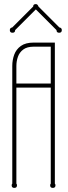

<svg xmlns="http://www.w3.org/2000/svg" viewBox="-20 -908 332 938"><path d="M248 -11Q251 -8 251 -3Q251 10 238 10Q225 10 225 -3Q225 -8 228 -11V-480H60V-11Q63 -8 63 -3Q63 10 50 10Q37 10 37 -3Q37 -8 40 -11V-586Q40 -615 49.5 -641Q59 -667 82 -683.5Q105 -700 145 -700H248ZM228 -500V-680H145Q112 -680 93.5 -666Q75 -652 67.5 -630.5Q60 -609 60 -586V-500ZM270 -774Q282 -772 282 -761Q282 -748 269 -748Q256 -748 256 -761L155 -862L54 -761Q54 -748 41 -748Q28 -748 28 -761Q28 -772 40 -774L142 -876Q142 -888 155 -888Q164 -888 168 -876Z"/></svg>

Font: Wire One
Style: Regular
Weight: 400
Designer: Alexei Vanyashin, Gayaneh Bagdasaryan
Foundry: Cyreal
Version: Version 1.102; ttfautohint (v1.8.3)